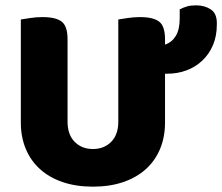

<svg xmlns="http://www.w3.org/2000/svg" viewBox="-20 -681 832 719"><path d="M598 -405V-222Q598 -168 579.5 -123.5Q561 -79 526 -47.5Q491 -16 441 1Q391 18 328 18Q265 18 215 1Q165 -16 130 -47.5Q95 -79 76.5 -123.5Q58 -168 58 -222V-608Q70 -610 93 -613.5Q116 -617 139 -617Q189 -617 211 -600Q233 -583 233 -534V-225Q233 -177 259.5 -150Q286 -123 328 -123Q370 -123 396.5 -150Q423 -177 423 -225V-608Q435 -610 458 -613.5Q481 -617 504 -617Q554 -617 576 -600Q598 -583 598 -534V-514Q623 -522 638 -546Q653 -570 653 -612V-646Q667 -653 680.5 -657Q694 -661 714 -661Q746 -661 769 -646Q792 -631 792 -595V-589Q792 -546 777.5 -512Q763 -478 737.5 -454Q712 -430 678.5 -417.5Q645 -405 607 -405Z"/></svg>

Font: Baloo Thambi 2 ExtraBold
Style: Regular
Weight: 800
Designer: Aadarsh Rajan and Ek Type
Foundry: Ek Type
Version: Version 1.640;hotconv 1.0.111;makeotfexe 2.5.65597; ttfautoh